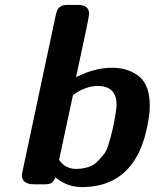

<svg xmlns="http://www.w3.org/2000/svg" viewBox="-20 -742 623 773"><path d="M67.9 -37.1Q67.9 -42 73.2 -64L203.1 -674.8Q207 -691.9 210 -700Q212.9 -708 222.9 -715.1Q232.9 -722.2 251 -722.2H293.9Q338.9 -722.2 338.9 -686Q338.9 -673.8 286.1 -431.2Q360.4 -469.2 431.2 -469.2Q496.1 -469.2 539.6 -434.6Q583 -399.9 583 -315.9L582 -291Q547.9 10.7 310.1 11.2Q250 11.2 203.1 -27.8Q196.3 -11.7 187.7 -5.9Q179.2 0 160.2 0H118.2Q67.9 0 67.9 -37.1ZM217.8 -98.1Q243.7 -62 285.2 -62Q313 -62 335.9 -69.6Q358.9 -77.1 374 -93.5Q389.2 -109.9 399.2 -122.3Q409.2 -134.8 416.5 -159.4Q423.8 -184.1 426 -191.7Q428.2 -199.2 433.1 -220.2Q449.2 -294.4 449.2 -320.8Q449.2 -396 373 -396Q326.2 -396 273.9 -359.9Z"/></svg>

Font: CMU Sans Serif
Style: BoldOblique
Weight: 700
Italic angle: -12°
Version: Version 0.7.0